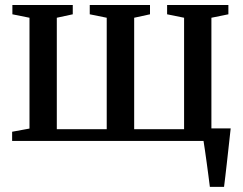

<svg xmlns="http://www.w3.org/2000/svg" viewBox="-20 -552 951 752"><path d="M802 180Q799.5 159.5 796.2 134.8Q793 110 789.5 84.8Q786 59.5 782.8 37.2Q779.5 15 777 -1L740.5 -49H883.5Q881.5 -29.5 878.8 -6.2Q876 17 873.5 41.8Q871 66.5 868 91.2Q865 116 862.5 138.8Q860 161.5 857.5 180ZM27.5 0V-36L95.5 -48.5V-482.5L28.5 -496V-532.5H265V-496L202.5 -482.5V-46H398V-482.5L331.5 -496V-532.5H567.5V-496L505.5 -482.5V-46H701V-482.5L634.5 -496V-532.5H874.5V-496L808 -482.5V-48.5L876 -36V0Z"/></svg>

Font: Merriweather 72pt Medium
Style: Regular
Weight: 500
Version: Version 2.100